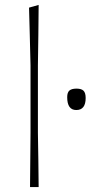

<svg xmlns="http://www.w3.org/2000/svg" viewBox="-20 -760 383 780"><path d="M102 0Q102.5 -56.5 103 -108.5Q103.5 -160.5 104 -221V-494Q102.5 -558 101 -616.5Q99.5 -675 98 -729L137 -740Q136.5 -679.5 135.8 -618.8Q135 -558 134 -494V-221Q135 -160.5 135.8 -108.5Q136.5 -56.5 137 0ZM290 -313Q253 -313 253 -365Q253 -384.5 262 -392.2Q271 -400 291 -400Q310.5 -400 319.2 -391.5Q328 -383 328 -362Q328 -313 290 -313Z"/></svg>

Font: Commissioner Loud Thin
Style: Regular
Weight: 100
Designer: Kostas Bartsokas
Foundry: Kostas Bartsokas
Version: Version 1.000; ttfautohint (v1.8.3)